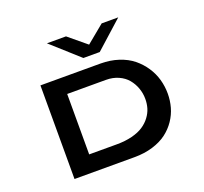

<svg xmlns="http://www.w3.org/2000/svg" viewBox="-126 -887 1102 1035"><g transform="rotate(-20 425.0 -369.0)"><path d="M351.6 -738.3 453.6 -653.8 556.2 -738.3H651.4L493.7 -596.7H399.9L242.2 -738.3ZM473.6 -444.3H251.5V-97.7H410.2Q459 -97.7 498.3 -107.7Q537.6 -117.7 563.2 -134.8Q588.9 -151.9 606.2 -175Q623.5 -198.2 630.9 -223.1Q638.2 -248 638.2 -275.4Q638.2 -308.1 627.4 -337.9Q616.7 -367.7 596.9 -391.6Q577.1 -415.5 545.2 -429.9Q513.2 -444.3 473.6 -444.3ZM476.1 0H131.8V-537.1H476.1Q531.7 -537.1 579.1 -521.5Q626.5 -505.9 659.4 -479.2Q692.4 -452.6 715.8 -417.5Q739.3 -382.3 750.5 -342.8Q761.7 -303.2 761.7 -261.2Q761.7 -221.2 751.2 -183.6Q740.7 -146 718 -112.5Q695.3 -79.1 662.4 -54.2Q629.4 -29.3 581.5 -14.6Q533.7 0 476.1 0Z"/></g></svg>

Font: Squarish Sans CT
Style: RegularSC
Weight: 400
Version: Version 0.9